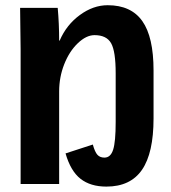

<svg xmlns="http://www.w3.org/2000/svg" viewBox="-20 -688 640 718"><path d="M377.9 9.8Q318.4 9.8 281.2 -19.3Q244.1 -48.3 225.1 -114.3L327.1 -147.5Q335 -119.1 344.5 -108.9Q354 -98.6 370.6 -98.6Q393.6 -98.6 403.1 -128.2Q412.6 -157.7 412.6 -231.9V-414.1Q412.6 -496.1 395.5 -526.4Q378.4 -556.6 333.5 -556.6Q302.7 -556.6 271 -526.4Q239.3 -496.1 220.2 -447.8Q201.2 -399.4 201.2 -346.2V0H57.1V-503.9L55.2 -658.7H195.8Q201.2 -599.6 201.2 -536.1H203.1Q228.5 -595.2 278.6 -631.8Q328.6 -668.5 382.8 -668.5Q470.2 -668.5 512.2 -609.1Q554.2 -549.8 554.2 -424.3V-245.1Q554.2 -115.7 511 -53Q467.8 9.8 377.9 9.8Z"/></svg>

Font: Cousine
Style: Bold
Weight: 700
Monospace: yes
Designer: Steve Matteson
Foundry: Ascender Corporation
Version: Version 1.20